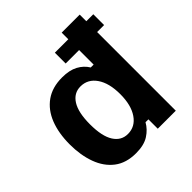

<svg xmlns="http://www.w3.org/2000/svg" viewBox="-183 -799 942 942"><g transform="rotate(-45 287.5 -328.5)"><path d="M228.3 10Q160 10 115.8 -23.8Q71.7 -57.5 50 -116.7Q28.3 -175.8 28.3 -250.8Q28.3 -328.3 51.2 -386.7Q74.2 -445 120 -477.5Q165.8 -510 234.2 -510Q285 -510 317.5 -492.5Q350 -475 368.3 -445H388.3V-666.7H513.3V0H388.3V-65H368.3Q350.8 -33.3 317.5 -11.7Q284.2 10 228.3 10ZM266.7 -85Q317.5 -85 347.9 -129.6Q378.3 -174.2 378.3 -250Q378.3 -326.7 347.9 -370.8Q317.5 -415 266.7 -415Q220.8 -415 194.6 -373.8Q168.3 -332.5 168.3 -250Q168.3 -167.5 194.6 -126.2Q220.8 -85 266.7 -85ZM561.7 -545.8H295V-620.8H561.7Z"/></g></svg>

Font: Familjen Grotesk Variable
Style: Regular
Weight: 400
Designer: Anders Wikstroem, Jonas Baeckman, Matilda Gysing, Kristian Moeller
Foundry: Familjen STHLM AB
Version: Version 2.000